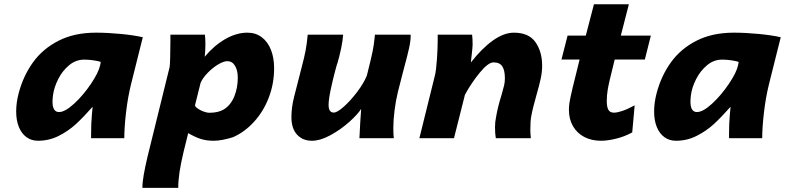

<svg xmlns="http://www.w3.org/2000/svg" viewBox="-20 -663 3765 921"><path d="M417 -22Q417 -71.3 420.9 -113.8L424.3 -150.9Q379.9 -100.6 344 -67.6Q308.1 -34.7 261.7 -11.2Q215.3 12.2 162.1 12.2Q130.9 12.2 107.2 -4.9Q83.5 -22 70.6 -53.7Q57.6 -85.4 57.6 -128.4Q57.6 -169.9 69.3 -214.8Q90.8 -297.4 137.5 -362.8Q184.1 -428.2 260.3 -467.3Q336.4 -506.3 439.9 -506.3Q496.6 -506.3 559.6 -500.2Q622.6 -494.1 665 -484.4L608.4 -258.3Q592.8 -194.8 584.5 -122.6Q576.2 -50.3 576.2 0H417ZM383.8 -377Q343.8 -377 311.5 -350.1Q279.3 -323.2 259.3 -283.7Q239.3 -244.1 234.4 -207.5Q231.9 -189 231.9 -175.3Q231.9 -125.5 263.2 -125.5Q292 -125.5 335.7 -165.8Q379.4 -206.1 416 -260.3Q452.6 -314.5 460.4 -350.1L463.4 -366.2Q451.2 -370.1 429.4 -373.5Q407.7 -377 383.8 -377Z M965.3 -453.1Q965.3 -418 961.9 -390.6Q1005.9 -443.8 1059.8 -475.1Q1113.8 -506.3 1167 -506.3Q1206.5 -506.3 1235.6 -484.4Q1264.6 -462.4 1279.8 -423.8Q1294.9 -385.3 1294.9 -335.9Q1294.9 -260.7 1269 -194.1Q1243.2 -127.4 1198.2 -78.4Q1153.3 -29.3 1097.7 -4.9Q1043 12.2 1004.9 12.2Q969.7 12.2 942.6 3.4Q915.5 -5.4 882.8 -24.4L860.8 64.5Q847.2 121.6 841.1 162.8Q835 204.1 835 238.3H663.1Q663.1 210.9 669.7 174.1Q676.3 137.2 687.5 89.4L793.5 -340.8Q795.4 -349.6 796.4 -390.6Q797.4 -431.6 797.4 -466.8V-496.6H962.9Q965.3 -476.1 965.3 -453.1ZM984.9 -122.1Q1026.9 -122.1 1053.7 -138.2Q1086.9 -158.7 1103.8 -200.2Q1120.6 -241.7 1120.6 -290.5Q1120.6 -325.7 1107.2 -347.7Q1093.8 -369.6 1070.8 -369.6Q1052.7 -369.6 1026.6 -354Q1000.5 -338.4 976.8 -314.2Q953.1 -290 942.4 -266.1L915.5 -158.7Q915 -152.3 926.8 -143.6Q938.5 -134.8 955.3 -128.4Q972.2 -122.1 984.9 -122.1Z M1712.4 -140.6Q1695.8 -114.3 1654.8 -77.6Q1613.8 -41 1564.9 -14.4Q1516.1 12.2 1475.6 12.2Q1432.1 12.2 1405 -17.1Q1377.9 -46.4 1377.9 -101.1Q1377.9 -147.5 1390.6 -197.8L1427.2 -340.8Q1439.9 -388.7 1446 -421.1Q1452.1 -453.6 1456.1 -496.6H1626Q1622.1 -439.9 1596.2 -351.1Q1601.6 -374.5 1588.9 -327.4Q1576.2 -280.3 1566.2 -232.7Q1556.2 -185.1 1556.2 -159.7Q1556.2 -123 1581.1 -123Q1597.7 -123 1629.9 -151.9Q1662.1 -180.7 1693.6 -222.4Q1725.1 -264.2 1739.7 -300.3Q1760.7 -383.3 1767.6 -417.7Q1774.4 -452.1 1777.3 -484.9Q1777.3 -488.8 1778.3 -496.6H1949.7Q1951.2 -472.7 1942.4 -432.6Q1933.6 -392.6 1915 -324.7Q1897.5 -258.3 1888.7 -222.2Q1878.4 -179.7 1872.6 -133.3Q1866.7 -86.9 1866.7 -48.8Q1866.7 -17.6 1869.1 0H1704.1Q1705.1 -23.9 1708 -75.2Q1710.9 -126.5 1712.4 -140.6Z M2354.5 -52.2Q2354.5 -79.1 2359.4 -100.6Q2367.7 -150.4 2385.7 -207Q2394.5 -237.8 2398.2 -253.7Q2401.9 -269.5 2401.9 -287.1Q2401.9 -325.7 2389.4 -344.7Q2377 -363.8 2347.2 -363.8Q2322.3 -363.8 2282.2 -315.4Q2242.2 -267.1 2210.4 -209L2157.7 0H1991.7L2066.4 -301.8Q2072.3 -325.2 2075.9 -378.4Q2079.6 -431.6 2079.6 -470.2V-496.6H2244.6Q2247.1 -479 2247.1 -447.8Q2247.1 -440.4 2245.6 -427Q2244.1 -413.6 2242.7 -400.4Q2241.7 -390.1 2240.5 -380.9Q2239.3 -371.6 2238.8 -363.3Q2291.5 -431.2 2344.5 -468.8Q2397.5 -506.3 2444.8 -506.3Q2516.6 -506.3 2548.6 -460.7Q2580.6 -415 2580.6 -347.7Q2580.6 -317.9 2573.7 -285.9Q2566.9 -253.9 2552.7 -204.6Q2545.9 -180.7 2539.3 -155Q2532.7 -129.4 2528.8 -107.9Q2523.9 -84.5 2523.9 -40Q2523.9 -22.9 2526.4 0H2358.4Q2354.5 -21 2354.5 -52.2Z M2862.8 12.2Q2817.4 12.2 2782.5 -6.1Q2747.6 -24.4 2728.3 -58.1Q2709 -91.8 2709 -136.7Q2709 -150.9 2711.4 -168.9Q2717.3 -209 2760.3 -377.4H2673.3L2702.6 -492.2H2790L2829.1 -642.6H2996.6L2958 -492.2H3102.1L3073.2 -377.4H2928.7Q2897.9 -255.4 2895 -231.4Q2890.6 -205.6 2890.6 -178.2Q2890.6 -149.9 2898.4 -136.2Q2906.2 -122.6 2924.8 -122.6Q2940.9 -122.6 2966.1 -131.1Q2991.2 -139.6 3024.4 -157.7L3012.7 -27.8Q2975.1 -7.3 2934.3 2.4Q2893.6 12.2 2862.8 12.2Z M3477.1 -22Q3477.1 -71.3 3481 -113.8L3484.4 -150.9Q3439.9 -100.6 3404.1 -67.6Q3368.2 -34.7 3321.8 -11.2Q3275.4 12.2 3222.2 12.2Q3190.9 12.2 3167.2 -4.9Q3143.6 -22 3130.6 -53.7Q3117.7 -85.4 3117.7 -128.4Q3117.7 -169.9 3129.4 -214.8Q3150.9 -297.4 3197.5 -362.8Q3244.1 -428.2 3320.3 -467.3Q3396.5 -506.3 3500 -506.3Q3556.6 -506.3 3619.6 -500.2Q3682.6 -494.1 3725.1 -484.4L3668.5 -258.3Q3652.8 -194.8 3644.5 -122.6Q3636.2 -50.3 3636.2 0H3477.1ZM3443.8 -377Q3403.8 -377 3371.6 -350.1Q3339.4 -323.2 3319.3 -283.7Q3299.3 -244.1 3294.4 -207.5Q3292 -189 3292 -175.3Q3292 -125.5 3323.2 -125.5Q3352.1 -125.5 3395.8 -165.8Q3439.5 -206.1 3476.1 -260.3Q3512.7 -314.5 3520.5 -350.1L3523.4 -366.2Q3511.2 -370.1 3489.5 -373.5Q3467.8 -377 3443.8 -377Z"/></svg>

Font: Lesson One Extra
Style: Italic
Weight: 800
Italic angle: -14°
Designer: But Ko, Victor Gaultney, Annie Olsen, Julie Remington, Don Collingsworth, Eric Hays, Becca Hirsbrunner
Version: Version 1.100